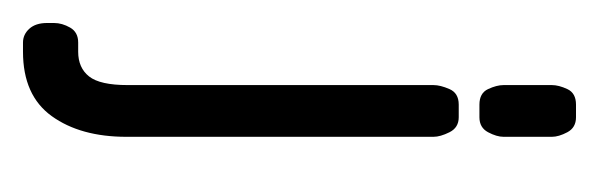

<svg xmlns="http://www.w3.org/2000/svg" viewBox="-223 -247 521 167"><g transform="rotate(90 37.5 -163.5)"><path d="M45 -320Q35 -320 31.5 -327.5Q28 -335 28 -341V-383Q28 -389 31.5 -396.5Q35 -404 45 -404H56Q65 -404 69 -396.5Q73 -389 73 -383V-341Q73 -335 69 -327.5Q65 -320 56 -320ZM-9 77Q-16 77 -21 71.5Q-26 66 -26 56V50Q-26 43 -22 36Q-18 29 -9 29H-1Q13 29 20.5 19.5Q28 10 28 -14V-280Q28 -286 31.5 -294Q35 -302 45 -302H56Q65 -302 69 -294Q73 -286 73 -280V-13Q73 27 55 52Q37 77 -1 77Z"/></g></svg>

Font: Chathura
Style: ExtraBold
Weight: 800
Designer: Appaji Ambarisha Darbha
Foundry: Aditya Fonts
Version: Version 1.001 2016